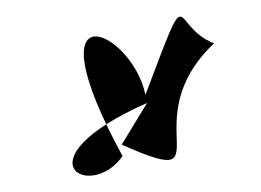

<svg xmlns="http://www.w3.org/2000/svg" viewBox="-20 -171 320 235"><path d="M129 6C259 64 141 -22 242 -118C187 -139 215 -205 158 -55C141 -136 16 -189 130 20C91 76 0 26 160 -45Z"/></svg>

Font: Asimov Silicon
Style: Regular
Weight: 400
Designer: Google
Version: Version 2.000980; 2014